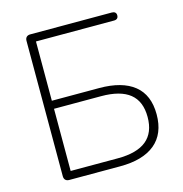

<svg xmlns="http://www.w3.org/2000/svg" viewBox="-105 -801 858 898"><g transform="rotate(-15 324.5 -352.5)"><path d="M96 -25V-680Q96 -692 102.5 -698.5Q109 -705 121 -705H516Q526 -705 531.5 -700Q537 -695 537 -686Q537 -676 531.5 -671Q526 -666 516 -666H138V-379H367Q478 -379 536.5 -332Q595 -285 595 -191Q595 -97 536.5 -48.5Q478 0 367 0H121Q109 0 102.5 -6.5Q96 -13 96 -25ZM551 -190Q551 -266 505 -303Q459 -340 366 -340H138V-39H366Q459 -39 505 -76.5Q551 -114 551 -190Z"/></g></svg>

Font: SN Pro Thin
Style: Regular
Weight: 200
Designer: Tobias Whetton
Foundry: Supernotes
Version: Version 1.003;Glyphs 3.3 (3324)